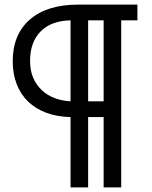

<svg xmlns="http://www.w3.org/2000/svg" viewBox="-20 -730 658 830"><path d="M35 -465Q35 -581 109 -645.5Q183 -710 317 -710H574V-642H504V80H428V-224H361V80H285V-224Q228 -225 181.5 -242Q135 -259 102.5 -290Q70 -321 52.5 -365.5Q35 -410 35 -465ZM110 -467Q110 -424 124 -392.5Q138 -361 162 -339Q186 -317 217.5 -305.5Q249 -294 285 -292V-642Q200 -640 155 -593.5Q110 -547 110 -467ZM428 -642H361V-292H428Z"/></svg>

Font: PTCRaleway Medium
Style: Regular
Weight: 500
Designer: Matt McInerney, Pablo Impallari, Rodrigo Fuenzalida
Foundry: Matt McInerney, Pablo Impallari, Rodrigo Fuenzalida
Version: Version 3.000g; ttfautohint (v1.5) -l 8 -r 28 -G 28 -x 14 -D